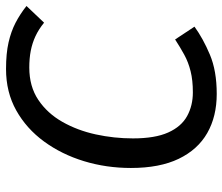

<svg xmlns="http://www.w3.org/2000/svg" viewBox="-72 -670 752 649"><g transform="rotate(-90 304.5 -345.0)"><path d="M396 -701.1Q449 -701.1 486.1 -692.6Q523.2 -684.1 552.2 -669.1Q581.3 -654 609.3 -632L552.8 -572.5Q530.9 -590.5 507.4 -601.5Q484 -612.4 458 -617.5Q432.1 -622.5 401.2 -622.5Q337.3 -622.5 291.9 -592Q246.5 -561.6 217.6 -510.7Q188.7 -459.8 175.2 -397.9Q161.7 -336 161.7 -272.1Q161.7 -197.3 181.7 -152.9Q201.6 -108.6 237 -89.1Q272.4 -69.6 317.3 -69.6Q358.2 -69.6 388.6 -77.2Q419.1 -84.7 444.6 -98.7Q470 -112.6 496.1 -129.6L539.4 -64.1Q499.3 -35 444.7 -12Q390.1 11.1 312.1 11.1Q236 11.1 179.9 -20.9Q123.8 -52.9 92.7 -117.4Q61.7 -181.9 61.7 -279Q61.7 -362 84.7 -437.6Q107.7 -513.1 151.2 -572.6Q194.7 -632.1 256.3 -666.6Q317.9 -701.1 396 -701.1Z"/></g></svg>

Font: Fira Sans Variable
Style: Italic
Weight: 397
Italic angle: -8°
Designer: Carrois Corporate & Edenspiekermann AG
Foundry: Carrois Corporate GbR & Edenspiekermann AG
Version: Version 4.202